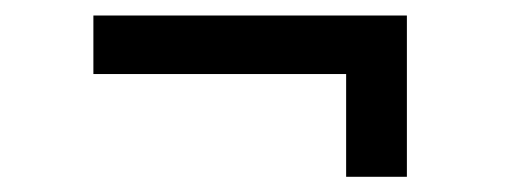

<svg xmlns="http://www.w3.org/2000/svg" viewBox="-20 -384 668 250"><path d="M430.7 -287.6H101.6V-363.8H509.8V-153.8H430.7Z"/></svg>

Font: Intratopia Thin
Style: Regular
Weight: 100
Designer: Rasmus Andersson
Foundry: rsms
Version: Version 3.000;Glyphs 3.2.3 (3260)